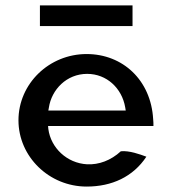

<svg xmlns="http://www.w3.org/2000/svg" viewBox="-20 -684 636 707"><path d="M468 -664H127V-588H468ZM158 -209 157 -220H545C545 -229 545 -236 544 -245C536 -389 432 -485 299 -485C161 -485 48 -376 48 -241C48 -107 161 3 299 3C392 3 470 -33 519 -107C495 -116 456 -130 425 -127C388 -93 344 -77 301 -79C226 -83 167 -140 158 -209ZM441 -289 443 -277H158L160 -288C170 -354 225 -412 301 -412C373 -412 429 -359 441 -289Z"/></svg>

Font: Bluebird
Style: Li
Weight: 300
Designer: Jasper
Foundry: Cannot Into Space Fonts
Version: Version 0.98